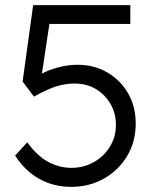

<svg xmlns="http://www.w3.org/2000/svg" viewBox="-20 -720 608 747"><path d="M39 -115 86 -166Q128 -110 170.5 -88.5Q213 -67 258 -67Q306 -67 345.5 -89.5Q385 -112 408 -150Q431 -188 431 -234Q431 -279 410 -315.5Q389 -352 353 -373.5Q317 -395 270 -395Q245 -395 220 -389.5Q195 -384 168.5 -372.5Q142 -361 112 -344L68 -403L109 -700H487V-627H150L175 -645L138 -400L115 -416Q131 -429 158 -441Q185 -453 217.5 -460.5Q250 -468 281 -468Q346 -468 397 -438.5Q448 -409 478 -357.5Q508 -306 508 -239Q508 -169 475 -113.5Q442 -58 385 -25.5Q328 7 257 7Q188 7 132 -24.5Q76 -56 39 -115Z"/></svg>

Font: Our Lexend Light
Style: Regular
Weight: 300
Designer: Bonnie Shaver-Troup, Thomas Jockin
Foundry: Lexend
Version: Version 1.007